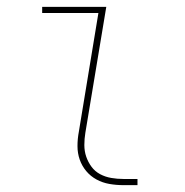

<svg xmlns="http://www.w3.org/2000/svg" viewBox="-20 -540 540 560"><path d="M340 0Q319 0 299 -3.5Q279 -7 261.5 -16.5Q244 -26 231.5 -41Q219 -56 212.5 -74.5Q206 -93 206 -114Q206 -135 210 -156L267 -502H103V-520H290L229 -153Q226 -135 226 -117Q226 -99 231.5 -83Q237 -67 247 -53.5Q257 -40 272 -32Q287 -24 304.5 -21Q322 -18 340 -18H381V0Z"/></svg>

Font: Iosevka Curly Thin
Style: Italic
Weight: 100
Italic angle: -9°
Monospace: yes
Designer: Belleve Invis
Foundry: Belleve Invis
Version: Version 22.1.2; ttfautohint (v1.8.4)